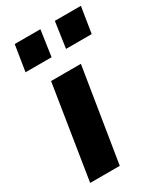

<svg xmlns="http://www.w3.org/2000/svg" viewBox="-183 -808 766 887"><g transform="rotate(-30 200.0 -365.0)"><path d="M28 0 107 -498H266L186 0ZM241 -592 261 -730H400L378 -592ZM25 -592 47 -730H184L164 -592Z"/></g></svg>

Font: Nunito Sans 9pt ExtraBold
Style: Italic
Weight: 800
Italic angle: -9°
Version: Version 3.101;gftools[0.9.27]